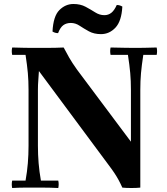

<svg xmlns="http://www.w3.org/2000/svg" viewBox="-20 -940 838 962"><path d="M593 0Q583 -22 574 -38.5Q565 -55 553.5 -72.5Q542 -90 523 -115L175 -584L146 -700Q168 -700 198 -700Q228 -700 255.5 -700.5Q283 -701 299 -702Q312 -677 326.5 -651.5Q341 -626 366 -591L636 -230L683 0Q665 2 638 2Q611 2 593 0ZM41 2Q37 -17 41 -35H108Q116 -80 119.5 -122.5Q123 -165 123 -210V-490Q123 -535 119.5 -574Q116 -613 108 -665H41Q37 -684 41 -702Q76 -701 102 -700.5Q128 -700 146 -700L175 -584Q174 -562 172 -539Q170 -516 170 -490V-210Q170 -165 173.5 -122.5Q177 -80 185 -35H272Q276 -17 272 2Q230 0 197.5 0Q165 0 146 0Q128 0 102 0Q76 0 41 2ZM683 0 636 -230V-490Q636 -535 632.5 -574Q629 -613 621 -665H534Q530 -684 534 -702Q576 -701 609 -700.5Q642 -700 661 -700Q678 -700 704.5 -700.5Q731 -701 765 -702Q769 -684 765 -665H698Q690 -613 686.5 -574Q683 -535 683 -490ZM565 -915Q580 -915 593 -907Q589 -834 558.5 -801.5Q528 -769 486 -769Q451 -769 425.5 -783Q400 -797 379 -811Q358 -825 335 -825Q313 -825 297.5 -814Q282 -803 271 -774Q256 -774 243 -782Q247 -859 277.5 -889.5Q308 -920 348 -920Q383 -920 409 -906Q435 -892 457 -878Q479 -864 503 -864Q523 -864 538 -876Q553 -888 565 -915Z"/></svg>

Font: Poltawski Nowy
Style: Bold
Weight: 700
Designer: Adam Pótawski, Mateusz Machalski, Borys Kosmynka, Ania Wieluska
Foundry: Capitalics.wtf
Version: Version 1.001;gftools[0.9.25]